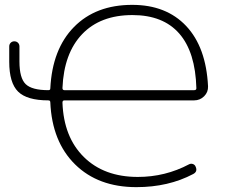

<svg xmlns="http://www.w3.org/2000/svg" viewBox="-20 -760 924 790"><path d="M525 -698Q393 -698 318 -619.5Q243 -541 237 -398Q237 -389 245 -389H779Q788 -389 788 -397Q784 -546 717.5 -622Q651 -698 525 -698ZM179 -347Q91 -347 54.5 -383Q18 -419 18 -506V-569Q18 -578 24 -584Q30 -590 39 -590Q48 -590 54 -584Q60 -578 60 -569V-507Q60 -439 85.5 -414Q111 -389 179 -389Q187 -389 187 -396Q195 -558 284.5 -649Q374 -740 524 -740Q664 -740 746 -653Q828 -566 836 -405Q837 -381 820 -364Q803 -347 779 -347H245Q237 -347 237 -338Q242 -196 325 -114Q408 -32 547 -32Q660 -32 758 -84Q766 -88 774 -85Q782 -82 785 -74Q794 -54 775 -44Q673 10 541 10Q384 10 289 -83.5Q194 -177 187 -339Q187 -347 179 -347Z"/></svg>

Font: Rounded Mplus 1c Light
Style: Regular
Weight: 300
Version: Version 1.059.20150529